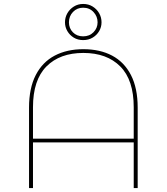

<svg xmlns="http://www.w3.org/2000/svg" viewBox="-20 -952 844 972"><path d="M127 0V-407Q127 -506 161 -572Q195 -638 257 -670.5Q319 -703 402 -703Q486 -703 547.5 -670.5Q609 -638 643 -572Q677 -506 677 -407V0H657V-409Q657 -547 589 -615.5Q521 -684 402 -684Q283 -684 215 -615.5Q147 -547 147 -409V0ZM141 -231V-250H666V-231ZM401 -749Q374 -749 353.5 -761.5Q333 -774 321 -794.5Q309 -815 309 -839Q309 -864 321 -885Q333 -906 354 -919Q375 -932 401 -932Q428 -932 449 -919Q470 -906 482 -885Q494 -864 494 -839Q494 -815 482 -794.5Q470 -774 449 -761.5Q428 -749 401 -749ZM401 -768Q433 -768 453.5 -789Q474 -810 474 -839Q474 -869 453.5 -891Q433 -913 401 -913Q370 -913 349.5 -891.5Q329 -870 329 -839Q329 -809 349 -788.5Q369 -768 401 -768Z"/></svg>

Font: Montserrat Alternates Thin
Style: Regular
Weight: 100
Designer: Julieta Ulanovsky
Foundry: Julieta Ulanovsky
Version: Version 9.000